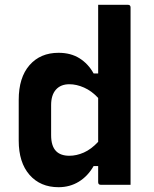

<svg xmlns="http://www.w3.org/2000/svg" viewBox="-20 -770 640 800"><path d="M224 -550Q275 -550 311.5 -527Q348 -504 370 -464H389V-750H513Q524 -750 524 -739V0H400Q389 0 389 -11V-78H370Q346 -36 308.5 -13Q271 10 224 10Q148 10 103 -41.5Q58 -93 58 -184V-354Q58 -447 103 -498.5Q148 -550 224 -550ZM214 -140Q233 -121 269 -121Q299 -121 329.5 -134.5Q360 -148 389 -179V-362Q362 -391 330.5 -405Q299 -419 269 -419Q233 -419 213 -396.5Q193 -374 193 -332V-207Q193 -161 214 -140Z"/></svg>

Font: Recursive Sn Lnr St
Style: Bold
Weight: 700
Version: Version 1.079;hotconv 1.0.112;makeotfexe 2.5.65598; ttfautoh